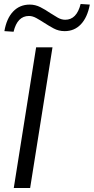

<svg xmlns="http://www.w3.org/2000/svg" viewBox="-20 -942 470 962"><path d="M49 0 161 -705H243L131 0ZM48 -783 2 -786Q13 -850 46 -884.5Q79 -919 129 -919Q157 -919 182.5 -906Q208 -893 231 -877Q251 -864 269.5 -853.5Q288 -843 307 -843Q364 -843 384 -922L430 -919Q418 -855 385.5 -820.5Q353 -786 304 -786Q274 -786 249 -799.5Q224 -813 201 -828Q181 -841 162 -851.5Q143 -862 125 -862Q67 -862 48 -783Z"/></svg>

Font: Nunito Sans
Style: Italic
Weight: 400
Italic angle: -9°
Designer: Vernon Adams
Foundry: Vernon Adams
Version: Version 3.006; ttfautohint (v1.8.3)